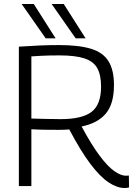

<svg xmlns="http://www.w3.org/2000/svg" viewBox="-20 -937 676 967"><path d="M608 10Q570 10 527.5 -18Q485 -46 436 -110.5Q387 -175 329 -285Q317 -284 302.5 -283.5Q288 -283 276 -283Q243 -283 208 -283.5Q173 -284 138 -286V0H75V-702Q135 -706 181 -708Q227 -710 277 -710Q377 -710 438 -691.5Q499 -673 526.5 -628.5Q554 -584 554 -509Q554 -413 512.5 -364.5Q471 -316 391 -300Q441 -207 482 -152.5Q523 -98 556 -75Q589 -52 614 -52Q615 -52 620.5 -52.5Q626 -53 629 -53L630 7Q626 8 620.5 9Q615 10 608 10ZM286 -337Q393 -337 441 -373.5Q489 -410 489 -501Q489 -559 470 -593.5Q451 -628 405 -643Q359 -658 279 -658Q251 -658 230 -657.5Q209 -657 188 -656Q167 -655 138 -653V-340Q179 -339 214.5 -338Q250 -337 286 -337ZM361 -744 240 -917H301L411 -744ZM210 -744 89 -917H150L260 -744Z"/></svg>

Font: Georama Light
Style: Regular
Weight: 300
Designer: Jean-Baptiste Levee
Foundry: Production Type
Version: Version 1.000